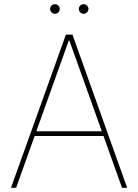

<svg xmlns="http://www.w3.org/2000/svg" viewBox="-20 -892 656 912"><path d="M56.6 0H32.2L293 -727.5H324.2L584 0H559.6L309.6 -699.2H306.6ZM139.6 -268.6H477.5V-246.1H139.6ZM241.2 -826.2Q231.9 -826.7 225.1 -833.5Q218.3 -840.3 217.8 -849.6Q218.3 -858.9 225.1 -865.5Q231.9 -872.1 241.2 -872.1Q250.5 -872.1 257.1 -865.5Q263.7 -858.9 263.7 -849.6Q263.7 -840.3 257.1 -833.5Q250.5 -826.7 241.2 -826.2ZM377 -826.2Q367.7 -826.7 361.1 -833.5Q354.5 -840.3 354.5 -849.6Q354.5 -858.9 361.1 -865.5Q367.7 -872.1 377 -872.1Q386.7 -872.1 393.3 -865.5Q399.9 -858.9 400.4 -849.6Q399.9 -840.3 393.3 -833.5Q386.7 -826.7 377 -826.2Z"/></svg>

Font: Inter Tight Thin
Style: Regular
Weight: 250
Designer: Rasmus Andersson
Foundry: rsms
Version: Version 3.004